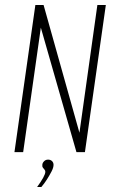

<svg xmlns="http://www.w3.org/2000/svg" viewBox="-20 -611 470 771"><path d="M38 0 122 -591H155L299 -78L371 -591H405L321 0H287L144 -500L73 0ZM129 140Q145 118 153.5 102.5Q162 87 162 79Q162 74 159 70.5Q156 67 152.5 62.5Q149 58 150 51Q150 44 156.5 37Q163 30 173 30Q183 30 189 36Q195 42 195 51Q195 62 187 77.5Q179 93 168.5 109.5Q158 126 146 140Z"/></svg>

Font: Alumni Sans Thin ExtraLight
Style: Italic
Weight: 250
Italic angle: -8°
Version: Version 1.016